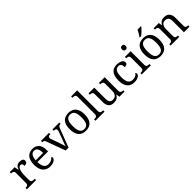

<svg xmlns="http://www.w3.org/2000/svg" viewBox="450 -2498 4241 4241"><g transform="rotate(-45 2570.5 -378.0)"><path d="M33 0H322V-42H294C250 -42 212 -50 212 -109V-266C212 -343 235 -480 310 -480C349 -480 363 -457 363 -402C430 -402 456 -431 456 -473C456 -519 421 -546 348 -546C260 -546 237 -497 211 -437H206L187 -536H33V-494H36C80 -494 118 -485 118 -426V-114C118 -51 81 -42 36 -42H33Z M758 10C877 10 934 -49 934 -89C934 -106 924 -119 915 -123C891 -87 841 -53 772 -53C676 -53 626 -115 623 -261H956V-307C956 -465 877 -546 748 -546C606 -546 526 -451 526 -264C526 -91 613 10 758 10ZM855 -315H625C632 -430 672 -492 746 -492C826 -492 855 -421 855 -315Z M1084 -441 1245 0H1336L1494 -416C1518 -480 1531 -494 1570 -494H1582V-536H1368V-494H1375C1419 -494 1441 -479 1441 -445C1441 -434 1438 -418 1432 -402L1360 -207C1342 -159 1317 -98 1310 -70C1300 -105 1281 -171 1263 -220L1195 -409C1190 -424 1187 -435 1187 -446C1187 -479 1207 -494 1247 -494H1260V-536H1010V-494C1052 -494 1069 -483 1084 -441Z M1872 10C2026 10 2107 -81 2107 -269C2107 -456 2019 -546 1875 -546C1720 -546 1640 -456 1640 -269C1640 -81 1728 10 1872 10ZM1874 -42C1774 -42 1737 -120 1737 -269C1737 -418 1773 -493 1873 -493C1973 -493 2010 -418 2010 -269C2010 -120 1974 -42 1874 -42Z M2175 0H2459V-42H2446C2401 -42 2364 -51 2364 -114V-760H2175V-718H2188C2232 -718 2270 -709 2270 -650V-114C2270 -51 2233 -42 2188 -42H2175Z M2745 10C2810 10 2866 -6 2907 -81H2912L2925 0H3084V-42H3081C3037 -42 2999 -50 2999 -109V-536H2820V-494H2823C2868 -494 2905 -485 2905 -422V-216C2905 -119 2867 -54 2779 -54C2698 -54 2674 -104 2674 -191V-536H2495V-494H2498C2542 -494 2580 -485 2580 -426V-186C2580 -49 2639 10 2745 10Z M3390 10C3503 10 3560 -40 3560 -86C3560 -104 3553 -117 3543 -125C3520 -84 3472 -55 3410 -55C3303 -55 3259 -124 3259 -266C3259 -445 3308 -496 3385 -496C3452 -496 3470 -444 3470 -381C3529 -381 3559 -398 3559 -444C3559 -513 3468 -546 3385 -546C3258 -546 3162 -479 3162 -265C3162 -69 3257 10 3390 10Z M3760 -636C3791 -636 3817 -652 3817 -698C3817 -745 3791 -760 3760 -760C3728 -760 3703 -745 3703 -698C3703 -652 3728 -636 3760 -636ZM3622 0H3906V-42H3893C3848 -42 3811 -51 3811 -114V-536H3632V-494H3635C3679 -494 3717 -485 3717 -426V-109C3717 -50 3679 -42 3635 -42H3622Z M4169 -619V-606H4207C4260 -642 4338 -721 4363 -756V-766H4256C4235 -721 4198 -657 4169 -619ZM4206 10C4360 10 4441 -81 4441 -269C4441 -456 4353 -546 4209 -546C4054 -546 3974 -456 3974 -269C3974 -81 4062 10 4206 10ZM4208 -42C4108 -42 4071 -120 4071 -269C4071 -418 4107 -493 4207 -493C4307 -493 4344 -418 4344 -269C4344 -120 4308 -42 4208 -42Z M4524 0H4793V-42H4788C4744 -42 4708 -50 4708 -109V-320C4708 -406 4738 -482 4829 -482C4910 -482 4939 -432 4939 -345V0H5113V-42H5108C5063 -42 5033 -51 5033 -114V-350C5033 -487 4970 -546 4865 -546C4801 -546 4750 -530 4709 -455H4704L4691 -536H4529V-494H4534C4578 -494 4614 -485 4614 -426V-114C4614 -51 4577 -42 4532 -42H4524Z"/></g></svg>

Font: Noto Serif Devanagari
Style: Regular
Weight: 400
Designer: Universal Thirst, Indian Type Foundry and the Monotype Design Team
Foundry: Monotype Imaging Inc.
Version: Version 2.004